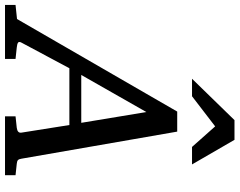

<svg xmlns="http://www.w3.org/2000/svg" viewBox="-168 -841 956 766"><g transform="rotate(90 310.0 -458.0)"><path d="M374 -564 226.1 -304.2H417ZM391.1 0V-42L437 -46.9Q459 -49.8 456.1 -65.9L425.8 -256.8H199.2L97.2 -65.9Q91.8 -56.2 96.9 -52.2Q102.1 -48.3 116.2 -46.9L162.1 -42V0H-53.2V-42L2.9 -47.9L372.1 -687H452.1L560.1 -65.9Q561.5 -56.2 565.4 -52Q569.3 -47.9 580.1 -46.9L626 -42V0ZM513.2 -746.1 431.2 -838.4 311 -746.1H241.2L406.2 -915.5H484.9L583 -746.1Z"/></g></svg>

Font: Charis SIL Afr
Style: Italic
Weight: 400
Italic angle: -11°
Foundry: SIL International
Version: Version 5.000